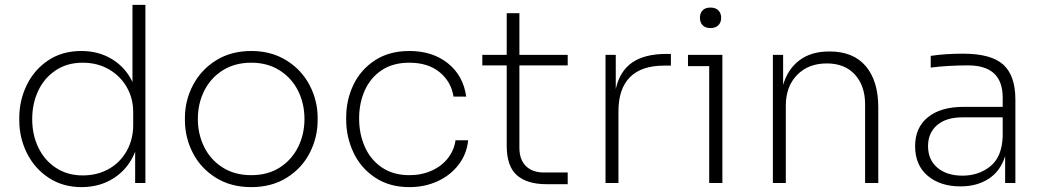

<svg xmlns="http://www.w3.org/2000/svg" viewBox="-20 -750 4278 787"><path d="M59 -257V-267Q59 -338 89.5 -401Q120 -464 177.5 -502.5Q235 -541 313 -541Q385 -541 440 -507Q495 -473 523 -414V-730H576V0H534V-128Q507 -60 449 -21.5Q391 17 314 17Q238 17 180 -21Q122 -59 90.5 -122Q59 -185 59 -257ZM526 -238V-290Q526 -347 499.5 -393Q473 -439 426 -466Q379 -493 319 -493Q255 -493 208 -461.5Q161 -430 136.5 -377.5Q112 -325 112 -262Q112 -197 137.5 -144.5Q163 -92 210 -61.5Q257 -31 319 -31Q379 -31 426 -57.5Q473 -84 499.5 -131.5Q526 -179 526 -238Z M738 -257V-267Q738 -338 771 -401Q804 -464 865.5 -502.5Q927 -541 1010 -541Q1092 -541 1154 -502.5Q1216 -464 1249 -401Q1282 -338 1282 -267V-257Q1282 -187 1250 -124Q1218 -61 1156 -22Q1094 17 1010 17Q926 17 864 -22Q802 -61 770 -124Q738 -187 738 -257ZM1228 -262Q1228 -326 1201.5 -378.5Q1175 -431 1125.5 -462Q1076 -493 1010 -493Q943 -493 893.5 -462Q844 -431 817.5 -378.5Q791 -326 791 -262Q791 -200 817 -147.5Q843 -95 892.5 -63.5Q942 -32 1010 -32Q1078 -32 1127 -63.5Q1176 -95 1202 -147.5Q1228 -200 1228 -262Z M1399 -259V-269Q1399 -340 1428.5 -402Q1458 -464 1516.5 -502.5Q1575 -541 1658 -541Q1753 -541 1816 -490.5Q1879 -440 1891 -354H1839Q1829 -416 1781.5 -454.5Q1734 -493 1658 -493Q1591 -493 1545 -462.5Q1499 -432 1475.5 -380Q1452 -328 1452 -264Q1452 -201 1475.5 -148Q1499 -95 1545.5 -63.5Q1592 -32 1658 -32Q1709 -32 1750.5 -51Q1792 -70 1817 -103Q1842 -136 1847 -175H1899Q1893 -118 1859.5 -74.5Q1826 -31 1773.5 -7Q1721 17 1658 17Q1576 17 1517 -22.5Q1458 -62 1428.5 -125.5Q1399 -189 1399 -259Z M2057 -153V-482H1957V-525H2057V-696H2109V-525H2307V-482H2109V-144Q2109 -96 2135.5 -69.5Q2162 -43 2209 -43H2307V5H2220Q2141 5 2099 -31.5Q2057 -68 2057 -153Z M2462 -525H2504V-385Q2520 -458 2571 -493.5Q2622 -529 2712 -529H2730V-481H2702Q2609 -481 2562 -433.5Q2515 -386 2515 -294V0H2462Z M2887 -479H2800V-525H2941V0H2887ZM2849 -677Q2849 -696 2860 -707.5Q2871 -719 2892 -719Q2913 -719 2924.5 -707.5Q2936 -696 2936 -677Q2936 -658 2924.5 -646.5Q2913 -635 2892 -635Q2871 -635 2860 -646.5Q2849 -658 2849 -677Z M3148 -525H3190V-402Q3209 -467 3257 -503Q3305 -539 3378 -539H3381Q3478 -539 3529 -478.5Q3580 -418 3580 -310V0H3526V-322Q3526 -398 3484.5 -444Q3443 -490 3369 -490Q3293 -490 3247 -442.5Q3201 -395 3201 -317V0H3148Z M4100 -110Q4081 -49 4033 -17.5Q3985 14 3917 14Q3834 14 3782.5 -29.5Q3731 -73 3731 -151Q3731 -227 3783.5 -269.5Q3836 -312 3930 -312H4090V-350Q4090 -482 3948 -482Q3867 -482 3795 -473V-521Q3855 -530 3927 -530Q4043 -530 4092.5 -485Q4142 -440 4142 -342V0H4100ZM3925 -30Q3992 -30 4039.5 -68.5Q4087 -107 4090 -191V-269H3925Q3858 -269 3821 -237Q3784 -205 3784 -151Q3784 -95 3822.5 -62.5Q3861 -30 3925 -30Z"/></svg>

Font: Sora-SIA ExtraLight
Style: Regular
Weight: 200
Designer: Jonathan Barnbrook, Julián Moncada
Foundry: Barnbrook Fonts
Version: Version 2.000